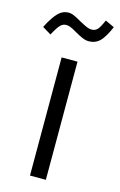

<svg xmlns="http://www.w3.org/2000/svg" viewBox="-153 -843 562 896"><g transform="rotate(15 127.5 -395.5)"><path d="M242.7 -790.5C232.4 -767.1 224.1 -751.5 216.8 -744.1C209.5 -736.3 200.2 -732.4 189 -732.4C174.8 -732.4 163.6 -737.3 130.9 -754.9C99.6 -772.5 84.5 -781.2 65.4 -781.2C47.4 -781.2 31.2 -774.4 17.1 -760.3C2.4 -746.1 -14.2 -721.7 -32.2 -686L9.8 -660.6C22.9 -685.5 33.7 -702.1 42 -710.4C50.3 -718.8 59.6 -722.7 69.8 -722.7C83 -722.7 94.2 -718.8 121.1 -702.6C149.9 -686.5 168.9 -676.3 189.9 -676.3C210.9 -676.3 228.5 -683.1 242.7 -696.8C256.8 -710.4 271.5 -734.9 286.6 -770ZM87.9 -570.8V0H164.6V-570.8Z"/></g></svg>

Font: Estedad Regular
Style: Regular
Weight: 400
Designer: Amin Abedi
Version: Version 7.3